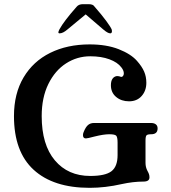

<svg xmlns="http://www.w3.org/2000/svg" viewBox="-20 -891 819 921"><path d="M47 -334Q47 -442 93 -519.5Q139 -597 221 -637.5Q303 -678 410 -678Q491 -678 549.5 -655Q608 -632 637 -599Q661 -572 671.5 -547.5Q682 -523 682 -494Q682 -456 659.5 -430.5Q637 -405 599 -405Q562 -405 537 -426Q512 -447 512 -482Q512 -502 519.5 -513Q527 -524 540 -526H543Q551 -526 558 -523L562 -522Q567 -522 570.5 -527Q574 -532 574 -539Q574 -553 562 -568Q544 -592 505 -606.5Q466 -621 413 -621Q350 -621 297 -587Q244 -553 212 -488Q180 -423 180 -334Q180 -197 243 -122Q306 -47 413 -47Q485 -47 514.5 -69.5Q544 -92 544 -147V-207Q544 -234 537 -240.5Q530 -247 504 -247Q477 -247 433 -236Q399 -227 392 -227Q378 -227 378 -243Q378 -250 381 -257Q391 -282 402.5 -291.5Q414 -301 430 -301H705Q719 -301 727.5 -294.5Q736 -288 736 -275Q736 -247 705 -247Q688 -247 683 -242Q678 -237 678 -217V-110Q678 -89 687 -72Q692 -63 694.5 -56Q697 -49 697 -40Q697 -20 668 -20Q619 -20 564 -8Q485 10 410 10Q236 10 141.5 -76.5Q47 -163 47 -334ZM260 -736Q260 -740 265 -750Q286 -789 348 -859Q358 -871 378 -871H404Q426 -871 432 -861Q468 -820 490 -790Q512 -760 516 -749Q517 -746 517 -742Q517 -731 509 -731Q497 -731 475 -750L391 -822L304 -750Q282 -731 266 -731Q260 -731 260 -736Z"/></svg>

Font: Raigarh Medium
Style: Regular
Weight: 500
Designer: jaikishan Patel
Foundry: MagicType
Version: Version 1.000